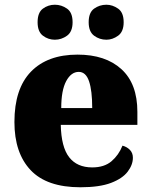

<svg xmlns="http://www.w3.org/2000/svg" viewBox="-20 -782 638 812"><path d="M320 10Q178 10 109.5 -62.5Q41 -135 41 -266Q41 -407 111 -479Q181 -551 308 -551Q426 -551 493.5 -489.5Q561 -428 561 -309V-254H237Q239 -160 272.5 -117Q306 -74 370 -74Q421 -74 451.5 -100Q482 -126 498 -166Q517 -161 529.5 -148Q542 -135 542 -115Q542 -85 520 -56Q498 -27 449.5 -8.5Q401 10 320 10ZM370 -325Q370 -399 356.5 -438.5Q343 -478 313 -478Q281 -478 260 -439Q239 -400 239 -325ZM430 -614Q401 -614 378 -631Q355 -648 355 -688Q355 -729 378 -745.5Q401 -762 430 -762Q456 -762 479.5 -745.5Q503 -729 503 -688Q503 -648 479.5 -631Q456 -614 430 -614ZM212 -614Q184 -614 161.5 -631Q139 -648 139 -688Q139 -729 161.5 -745.5Q184 -762 212 -762Q240 -762 263.5 -745.5Q287 -729 287 -688Q287 -648 263.5 -631Q240 -614 212 -614Z"/></svg>

Font: Noto Serif Ethiopic Black
Style: Regular
Weight: 900
Designer: Monotype Design Team
Foundry: Monotype Imaging Inc.
Version: Version 2.102; ttfautohint (v1.8.4.7-5d5b)